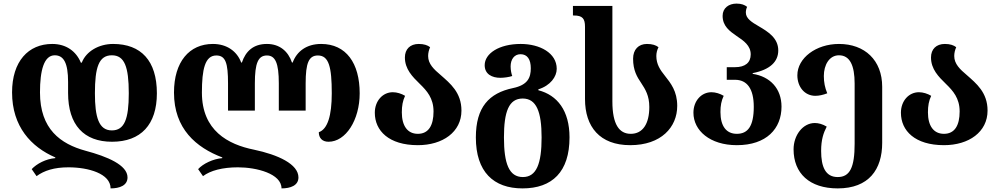

<svg xmlns="http://www.w3.org/2000/svg" viewBox="-20 -793 5551 1066"><path d="M602 -6C762 -6 851 -101 851 -275C851 -456 763 -549 608 -549C529 -549 458 -508 434 -445H429C403 -508 348 -549 270 -549C137 -549 47 -452 47 -280C47 -90 153 23 287 81V85C235 89 184 116 156 146L183 185C225 154 281 136 360 136C471 136 594 171 594 253C644 253 688 237 688 192C688 123 575 76 455 44C316 6 202 -76 202 -280C202 -402 224 -486 284 -486C334 -486 358 -443 358 -338V-277C358 -99 446 -6 602 -6ZM601 -486C671 -486 695 -423 695 -275C695 -132 671 -69 601 -69C528 -69 507 -143 507 -275C507 -418 528 -486 601 -486Z M1763 -549C1682 -549 1628 -508 1605 -446H1601C1580 -508 1533 -549 1462 -549C1386 -549 1344 -508 1323 -446H1319C1296 -508 1240 -549 1162 -549C1031 -549 946 -450 946 -279C946 -78 1069 26 1214 81V85C1163 89 1107 116 1080 146L1107 185C1148 154 1215 136 1301 136C1404 136 1543 171 1543 253C1593 253 1637 237 1637 192C1637 118 1523 66 1390 38C1246 9 1101 -68 1101 -279C1101 -408 1118 -485 1181 -485C1233 -485 1246 -442 1246 -330V-179H1395V-330C1395 -442 1413 -485 1462 -485C1509 -485 1528 -442 1528 -330V-179H1677V-330C1677 -442 1694 -485 1745 -485C1806 -485 1822 -421 1822 -275C1822 -151 1799 -76 1750 -59C1750 -28 1768 -6 1804 -6C1900 -6 1977 -127 1977 -275C1977 -442 1902 -549 1763 -549Z M2300 13C2438 13 2542 -60 2542 -179C2542 -280 2479 -330 2427 -376C2389 -408 2357 -438 2357 -482C2357 -499 2361 -515 2368 -531C2354 -542 2334 -549 2305 -549C2257 -549 2228 -520 2228 -474C2228 -409 2270 -367 2311 -327C2350 -289 2387 -248 2387 -174C2387 -96 2359 -50 2300 -50C2242 -50 2211 -95 2211 -169C2211 -206 2216 -233 2229 -261C2209 -273 2184 -281 2161 -281C2105 -281 2061 -233 2061 -167C2061 -67 2139 13 2300 13Z M2881 253C3046 253 3142 161 3142 -30C3142 -179 3074 -265 2969 -292V-297C3036 -318 3071 -367 3071 -411C3071 -499 2977 -549 2871 -549C2751 -549 2671 -496 2671 -431C2671 -381 2712 -361 2758 -361C2778 -361 2807 -365 2824 -371C2820 -382 2815 -402 2815 -424C2815 -463 2835 -492 2870 -492C2908 -492 2927 -463 2927 -414C2927 -362 2910 -321 2828 -304C2695 -276 2622 -198 2622 -30C2622 161 2720 253 2881 253ZM2883 190C2806 190 2778 115 2778 -30C2778 -173 2805 -246 2882 -246C2958 -246 2987 -173 2987 -30C2987 115 2959 190 2883 190Z M3479 13C3651 13 3740 -87 3740 -205C3740 -287 3704 -331 3671 -373C3646 -404 3624 -436 3624 -482C3624 -499 3628 -515 3636 -531C3622 -542 3602 -549 3572 -549C3525 -549 3495 -518 3495 -467C3495 -402 3517 -366 3540 -332C3563 -297 3585 -262 3585 -199C3585 -106 3549 -50 3482 -50C3418 -50 3380 -102 3380 -230V-760H3161V-707H3166C3215 -707 3228 -689 3228 -644V-243C3228 -89 3310 13 3479 13Z M4071 13C4236 13 4319 -79 4319 -201C4319 -301 4256 -368 4159 -383V-387C4256 -406 4301 -451 4301 -513C4301 -582 4244 -617 4193 -647C4155 -669 4121 -690 4121 -723C4121 -734 4123 -744 4128 -755C4114 -766 4097 -773 4069 -773C4027 -773 3992 -749 3992 -705C3992 -648 4031 -620 4070 -593C4109 -567 4148 -540 4148 -491C4148 -445 4117 -420 4061 -420H4015V-350H4061C4128 -350 4165 -300 4165 -200C4165 -92 4132 -50 4071 -50C4013 -50 3980 -92 3980 -171C3980 -207 3985 -233 3998 -261C3978 -273 3953 -281 3930 -281C3874 -281 3830 -233 3830 -167C3830 -68 3922 13 4071 13Z M4631 253C4804 253 4878 148 4878 0V-311C4878 -459 4781 -549 4638 -549C4511 -549 4407 -471 4407 -375C4407 -310 4448 -261 4507 -261C4527 -261 4550 -266 4573 -275C4560 -306 4554 -336 4554 -371C4554 -432 4584 -486 4638 -486C4699 -486 4725 -429 4725 -329V5C4725 136 4699 190 4631 190C4563 190 4539 133 4539 45C4539 -18 4552 -55 4570 -90C4547 -104 4524 -110 4504 -110C4437 -110 4386 -42 4386 36C4386 169 4474 253 4631 253Z M5221 13C5359 13 5463 -60 5463 -179C5463 -280 5400 -330 5348 -376C5310 -408 5278 -438 5278 -482C5278 -499 5282 -515 5289 -531C5275 -542 5255 -549 5226 -549C5178 -549 5149 -520 5149 -474C5149 -409 5191 -367 5232 -327C5271 -289 5308 -248 5308 -174C5308 -96 5280 -50 5221 -50C5163 -50 5132 -95 5132 -169C5132 -206 5137 -233 5150 -261C5130 -273 5105 -281 5082 -281C5026 -281 4982 -233 4982 -167C4982 -67 5060 13 5221 13Z"/></svg>

Font: Noto Serif Georgian Bold
Style: Regular
Weight: 700
Designer: Monotype Design Team, Akaki Razmadze
Foundry: Google LLC
Version: Version 2.003